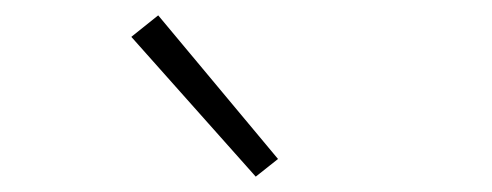

<svg xmlns="http://www.w3.org/2000/svg" viewBox="-20 -806 640 250"><path d="M313 -576 151 -758 186 -786 342 -599Z"/></svg>

Font: Iosevka Slab XLtEx
Style: Regular
Weight: 200
Width: 7
Monospace: yes
Designer: Belleve Invis
Foundry: Belleve Invis
Version: Version 11.1.0; ttfautohint (v1.8.3)